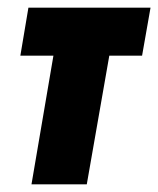

<svg xmlns="http://www.w3.org/2000/svg" viewBox="-20 -480 412 500"><path d="M54 -460 33 -335H350L372 -460ZM137 -440 62 0H206L283 -440Z"/></svg>

Font: Jost
Style: Bold Italic
Weight: 700
Italic angle: -5°
Version: Version 3.710